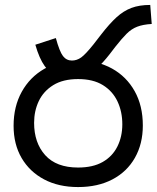

<svg xmlns="http://www.w3.org/2000/svg" viewBox="-20 -745 634 777"><path d="M265 -425Q236 -425 209.5 -436Q183 -447 161 -477.5Q139 -508 123 -564L206 -591Q221 -536 235 -518Q249 -500 271 -500Q291 -500 308.5 -512.5Q326 -525 358 -565L389 -605Q423 -649 451.5 -675Q480 -701 512 -713Q544 -725 588 -725L594 -648Q559 -646 535.5 -637Q512 -628 492.5 -608.5Q473 -589 447 -556L424 -526Q396 -490 371 -468Q346 -446 320.5 -435.5Q295 -425 265 -425ZM35 -236Q35 -314 68 -373.5Q101 -433 159.5 -466.5Q218 -500 296 -500Q375 -500 433.5 -467.5Q492 -435 525 -376Q558 -317 558 -237Q558 -163 526 -106.5Q494 -50 435 -19Q376 12 296 12Q217 12 158.5 -19Q100 -50 67.5 -105.5Q35 -161 35 -236ZM118 -248Q118 -167 163 -117Q208 -67 296 -67Q356 -67 395.5 -89.5Q435 -112 455 -152Q475 -192 475 -242Q475 -293 455.5 -334.5Q436 -376 396.5 -400.5Q357 -425 296 -425Q235 -425 195.5 -400.5Q156 -376 137 -336Q118 -296 118 -248Z"/></svg>

Font: ltelugu15
Style: Book
Weight: 400
Designer: Jelle Bosma - Monotype Design Team
Foundry: Monotype Imaging Inc.
Version: Version 2.003